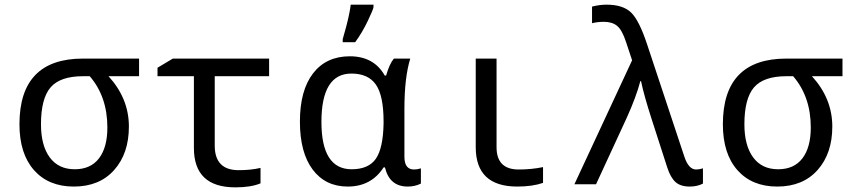

<svg xmlns="http://www.w3.org/2000/svg" viewBox="-20 -786 3641 819"><path d="M573.2 -536.1V-460.9H442.9Q529.8 -365.7 529.8 -246.1Q529.8 -131.3 467 -60.8Q404.3 9.8 294.9 9.8Q187 9.8 125 -60.3Q63 -130.4 63 -255.9Q63 -536.1 334 -536.1ZM362.8 -460.9H334Q236.8 -460.9 195.8 -413.3Q154.8 -365.7 154.8 -255.9Q154.8 -165.5 192.1 -114.7Q229.5 -64 298.8 -64Q366.7 -64 402.3 -110.6Q438 -157.2 438 -242.2Q438 -373.5 362.8 -460.9Z M1127.9 -536.1V-460.9H896V-165Q896 -60.1 998 -60.1Q1050.3 -60.1 1091.3 -69.8V-3.9Q1050.3 13.2 983.9 13.2Q807.1 13.2 807.1 -154.8V-460.9H651.9V-497.1L717.3 -536.1Z M1621.1 -463.9H1627Q1641.6 -514.2 1660.2 -536.1H1730Q1705.1 -455.1 1705.1 -321.8V-117.2Q1705.1 -63 1746.1 -63Q1760.3 -63 1775.4 -67.9V-2.9Q1750 9.8 1719.2 9.8Q1641.6 9.8 1622.1 -71.8H1616.2Q1563.5 9.8 1463.4 9.8Q1368.2 9.8 1313.7 -62.7Q1259.3 -135.3 1259.3 -267.1Q1259.3 -400.4 1315.4 -473.1Q1371.6 -545.9 1472.2 -545.9Q1574.7 -545.9 1621.1 -463.9ZM1616.2 -259.8V-267.1Q1616.2 -377.9 1583.5 -425Q1550.8 -472.2 1479 -472.2Q1351.1 -472.2 1351.1 -266.1Q1351.1 -64 1480 -64Q1552.2 -64 1583.3 -108.9Q1614.3 -153.8 1616.2 -259.8ZM1441.9 -619.1 1456.5 -671.4Q1471.2 -727.1 1476.1 -766.1H1573.2V-755.9Q1573.2 -748 1549.1 -697.3Q1524.9 -646.5 1495.1 -606H1441.9Z M2098.1 -536.1V-158.2Q2098.1 -63 2192.4 -63Q2247.1 -63 2296.4 -73.2V-5.9Q2251 9.8 2186.5 9.8Q2009.3 9.8 2009.3 -158.2V-536.1Z M2430.2 0 2676.3 -528.8 2650.4 -606.9Q2633.8 -657.7 2612.8 -675.3Q2591.8 -692.9 2556.2 -692.9Q2528.8 -692.9 2505.4 -687V-757.8Q2537.1 -766.1 2567.4 -766.1Q2636.7 -766.1 2671.4 -733.2Q2706.1 -700.2 2740.2 -597.2L2899.4 -117.2Q2917.5 -63 2949.2 -63Q2963.4 -63 2978.5 -67.9V-2.9Q2954.1 9.8 2922.4 9.8Q2882.3 9.8 2861.1 -9.8Q2839.8 -29.3 2826.2 -71.8L2760.3 -275.9Q2726.6 -380.4 2714.4 -439.9H2711.4Q2693.8 -372.6 2653.3 -283.2L2522.5 0Z M3573.7 -536.1V-460.9H3443.4Q3530.3 -365.7 3530.3 -246.1Q3530.3 -131.3 3467.5 -60.8Q3404.8 9.8 3295.4 9.8Q3187.5 9.8 3125.5 -60.3Q3063.5 -130.4 3063.5 -255.9Q3063.5 -536.1 3334.5 -536.1ZM3363.3 -460.9H3334.5Q3237.3 -460.9 3196.3 -413.3Q3155.3 -365.7 3155.3 -255.9Q3155.3 -165.5 3192.6 -114.7Q3230 -64 3299.3 -64Q3367.2 -64 3402.8 -110.6Q3438.5 -157.2 3438.5 -242.2Q3438.5 -373.5 3363.3 -460.9Z"/></svg>

Font: Apple Sans Adjectives
Style: Regular
Weight: 400
Monospace: yes
Foundry: Apple Sans Adjectives
Version: Version 0.01